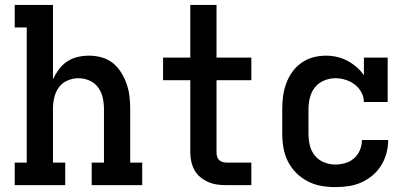

<svg xmlns="http://www.w3.org/2000/svg" viewBox="-20 -755 1690 783"><path d="M40 0V-92H89V-643H40V-735H196V-432Q206 -453 220 -472Q234 -491 253.5 -504Q273 -517 296 -522.5Q319 -528 343 -528Q369 -528 394.5 -521Q420 -514 440 -498Q460 -482 474 -459.5Q488 -437 496.5 -412.5Q505 -388 508 -362Q511 -336 511 -310V-92H560V0H354V-92H404V-310Q404 -333 399 -356Q394 -379 380.5 -398Q367 -417 345 -426.5Q323 -436 300 -436Q277 -436 255 -426.5Q233 -417 219.5 -398Q206 -379 201 -356Q196 -333 196 -310V-92H246V0Z M903 0Q884 0 865.5 -2.5Q847 -5 829.5 -12.5Q812 -20 797 -32.5Q782 -45 773 -61.5Q764 -78 760 -96.5Q756 -115 756 -134V-428H645V-520H756V-735H863V-520H1005V-428H863V-134Q863 -126 865 -117.5Q867 -109 873 -103Q879 -97 887 -94.5Q895 -92 903 -92H1005V0Z M1348 8Q1318 8 1289.5 3Q1261 -2 1235 -15.5Q1209 -29 1188 -50Q1167 -71 1154 -97Q1141 -123 1136 -152Q1131 -181 1131 -210V-310Q1131 -337 1134.5 -363Q1138 -389 1147 -414Q1156 -439 1171.5 -461Q1187 -483 1209 -498.5Q1231 -514 1256.5 -521Q1282 -528 1309 -528Q1332 -528 1354 -523Q1376 -518 1396 -507.5Q1416 -497 1433.5 -482Q1451 -467 1464 -448V-520H1561V-339H1464Q1464 -360 1453.5 -379Q1443 -398 1426.5 -410.5Q1410 -423 1389.5 -429.5Q1369 -436 1348 -436Q1324 -436 1301.5 -426.5Q1279 -417 1264.5 -399Q1250 -381 1244 -357.5Q1238 -334 1238 -310V-210Q1238 -186 1243.5 -162.5Q1249 -139 1264 -120.5Q1279 -102 1301.5 -93Q1324 -84 1348 -84Q1368 -84 1388.5 -90Q1409 -96 1424.5 -110Q1440 -124 1448 -143.5Q1456 -163 1456 -184H1563Q1563 -157 1556 -130.5Q1549 -104 1534.5 -80.5Q1520 -57 1499 -39.5Q1478 -22 1453.5 -11Q1429 0 1402 4Q1375 8 1348 8Z"/></svg>

Font: Iosevka Etoile Semibold
Style: Regular
Weight: 600
Designer: Belleve Invis
Foundry: Belleve Invis
Version: Version 22.1.2; ttfautohint (v1.8.4)